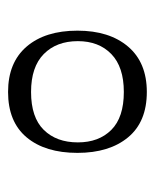

<svg xmlns="http://www.w3.org/2000/svg" viewBox="26 -812 384 476"><g transform="rotate(-90 218.0 -574.0)"><path d="M228 -402Q154 -402 115.5 -448.5Q77 -495 77 -574Q77 -654 115.5 -700Q154 -746 228 -746Q301 -746 340.5 -700Q380 -654 380 -574Q380 -495 340.5 -448.5Q301 -402 228 -402ZM228 -459Q290 -459 322 -490Q354 -521 354 -573Q354 -626 322 -657.5Q290 -689 228 -689Q165 -689 134 -657.5Q103 -626 103 -573Q103 -521 134 -490Q165 -459 228 -459Z"/></g></svg>

Font: Ojuju Medium
Style: Regular
Weight: 500
Designer: Chisaokwu Joboson, Mirko Velimirovic
Foundry: Udi Foundry
Version: Version 1.000